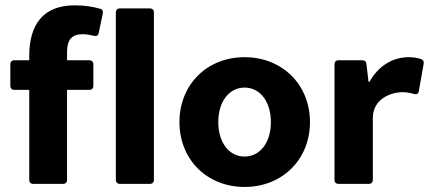

<svg xmlns="http://www.w3.org/2000/svg" viewBox="-20 -703 1640 734"><path d="M91.8 -489.3V-472.7H35.2C25.4 -472.7 19.5 -466.8 19.5 -457V-375C19.5 -365.2 25.4 -359.4 35.2 -359.4H91.8V-15.6C91.8 -5.9 97.7 0 107.4 0H220.7C230.5 0 236.3 -5.9 236.3 -15.6V-359.4H321.3C331.1 -359.4 336.9 -365.2 336.9 -375V-457C336.9 -466.8 331.1 -472.7 321.3 -472.7H236.3V-503.9C236.3 -551.8 254.9 -572.3 296.9 -572.3C309.6 -572.3 325.2 -569.3 337.9 -566.4C347.7 -563.5 355.5 -566.4 357.4 -577.1L373 -651.4C375 -661.1 371.1 -668 361.3 -669.9C336.9 -676.8 306.6 -682.6 265.6 -682.6C143.6 -682.6 91.8 -607.4 91.8 -489.3ZM422.9 -655.3V-15.6C422.9 -5.9 428.7 0 438.5 0H552.7C562.5 0 568.4 -5.9 568.4 -15.6V-655.3C568.4 -665 562.5 -670.9 552.7 -670.9H438.5C428.7 -670.9 422.9 -665 422.9 -655.3Z M915 11.7C1058.6 11.7 1165 -92.8 1165 -236.3C1165 -379.9 1058.6 -484.4 915 -484.4C771.5 -484.4 666 -379.9 666 -236.3C666 -92.8 771.5 11.7 915 11.7ZM915 -104.5C856.4 -104.5 814.5 -157.2 814.5 -236.3C814.5 -315.4 856.4 -368.2 915 -368.2C973.6 -368.2 1015.6 -315.4 1015.6 -236.3C1015.6 -157.2 973.6 -104.5 915 -104.5Z M1543.9 -484.4C1486.3 -484.4 1430.7 -457 1392.6 -390.6H1388.7L1380.9 -458C1379.9 -467.8 1374 -472.7 1364.3 -472.7H1274.4C1264.6 -472.7 1258.8 -466.8 1258.8 -457V-15.6C1258.8 -5.9 1264.6 0 1274.4 0H1389.6C1399.4 0 1405.3 -5.9 1405.3 -15.6V-252C1405.3 -326.2 1476.6 -350.6 1518.6 -350.6C1534.2 -350.6 1548.8 -347.7 1562.5 -343.8C1572.3 -340.8 1579.1 -343.8 1581.1 -354.5L1599.6 -459C1601.6 -467.8 1597.7 -474.6 1588.9 -477.5C1576.2 -481.4 1560.5 -484.4 1543.9 -484.4Z"/></svg>

Font: Ed Sans Neue
Style: Bold
Weight: 700
Designer: Stephen Hutchings
Version: Version 1.004;PS 001.004;hotconv 1.0.88;makeotf.lib2.5.64775